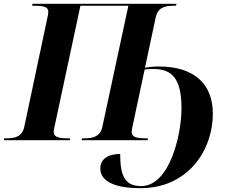

<svg xmlns="http://www.w3.org/2000/svg" viewBox="-44 -734 1202 1005"><path d="M692 251C934 251 1070 60 1070 -141C1070 -291 975 -386 789 -386C760 -386 736 -383 715 -380L771 -643C782 -696 822 -704 864 -704H877L880 -714H126L124 -704H137C179 -704 209 -699 209 -673C209 -665 207 -654 203 -636L83 -70C72 -18 33 -10 -9 -10H-22L-24 0H321L323 -10H310C268 -10 237 -15 237 -44C237 -49 239 -60 241 -69L377 -704H628L492 -71C481 -18 441 -10 398 -10H385L383 0H729L730 -10H717C675 -10 645 -15 645 -44C645 -49 647 -60 649 -69L713 -370C727 -372 741 -373 758 -373C857 -373 906 -323 906 -166C906 -29 844 240 695 240C613 240 585 192 585 72C521 72 481 99 481 148C481 206 539 251 692 251Z"/></svg>

Font: Noto Serif Display
Style: Bold Italic
Weight: 700
Italic angle: -12°
Designer: Monotype Design Team
Foundry: Monotype Imaging Inc.
Version: Version 2.009